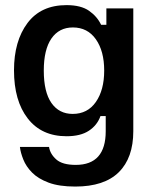

<svg xmlns="http://www.w3.org/2000/svg" viewBox="-20 -532 594 731"><path d="M266.7 178.3Q205 178.3 165 163.3Q125 148.3 102.1 125Q79.2 101.7 68.8 75.4Q58.3 49.2 55.8 27.5H166.7Q170.8 54.2 194.2 75Q217.5 95.8 268.3 95.8Q382.5 95.8 382.5 -32.5V-90H362.5Q350 -55 318.3 -34.2Q286.7 -13.3 233.3 -13.3Q138.3 -13.3 85.8 -80.8Q33.3 -148.3 33.3 -264.2Q33.3 -375.8 84.6 -444.2Q135.8 -512.5 233.3 -512.5Q288.3 -512.5 319.2 -490.8Q350 -469.2 365 -437.5H385V-500H487.5V-32.5Q487.5 69.2 432.1 123.8Q376.7 178.3 266.7 178.3ZM256.7 -98.3Q313.3 -98.3 345 -143.8Q376.7 -189.2 376.7 -263.3Q376.7 -337.5 345 -382.5Q313.3 -427.5 257.5 -427.5Q205 -427.5 175.8 -385.4Q146.7 -343.3 146.7 -263.3Q146.7 -181.7 175.8 -140Q205 -98.3 256.7 -98.3Z"/></svg>

Font: Familjen Grotesk GF Medium
Style: Regular
Weight: 500
Designer: Anders Wikstroem, Jonas Baeckman, Matilda Gysing, Kristian Moeller
Foundry: Familjen STHLM AB
Version: Version 2.000; Beta; Release 4; Build 6